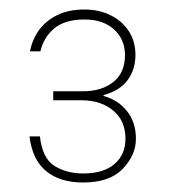

<svg xmlns="http://www.w3.org/2000/svg" viewBox="-20 -727 357 404"><path d="M43 -619Q48 -644 62 -663.5Q76 -683 100 -695Q124 -707 158 -707Q188 -707 212.5 -695Q237 -683 251 -661.5Q265 -640 265 -611Q265 -581 248.5 -558.5Q232 -536 198 -527V-525Q228 -517 247 -493.5Q266 -470 266 -435Q266 -401 238.5 -372Q211 -343 155 -343Q106 -343 77 -367Q48 -391 42 -440H64Q69 -394 94.5 -378Q120 -362 155 -362Q198 -362 221 -382Q244 -402 244 -435Q244 -473 218 -494.5Q192 -516 152 -516H92V-535H155Q194 -535 218.5 -554.5Q243 -574 243 -611Q243 -644 220 -665Q197 -686 158 -686Q117 -686 94.5 -667.5Q72 -649 65 -619Z"/></svg>

Font: Albert Sans Thin
Style: Regular
Weight: 250
Designer: Andreas Rasmussen
Foundry: a.Foundry
Version: Version 1.025